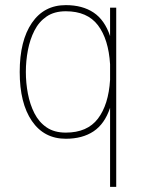

<svg xmlns="http://www.w3.org/2000/svg" viewBox="-20 -530 574 750"><path d="M81 -249Q81 -206 89 -164Q97 -122 114.5 -87.5Q132 -53 162 -32.5Q192 -12 237 -12Q321 -12 362.5 -66.5Q404 -121 410 -218V-279Q404 -377 362.5 -431.5Q321 -486 237 -486Q192 -486 162 -465.5Q132 -445 114.5 -410.5Q97 -376 89 -334Q81 -292 81 -249ZM434 200H410V-109Q389 -46 345.5 -17Q302 12 237 12Q152 12 104.5 -57.5Q57 -127 57 -249Q57 -371 104.5 -440.5Q152 -510 237 -510Q302 -510 345.5 -481Q389 -452 410 -389V-500H434Z"/></svg>

Font: Haskoy Thin
Style: Regular
Weight: 100
Designer: Ertekin Erdin
Foundry: Ertekin Erdin
Version: Version 2.000; ttfautohint (v1.8.4.7-5d5b)